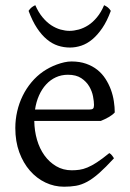

<svg xmlns="http://www.w3.org/2000/svg" viewBox="-20 -706 502 741"><path d="M242.2 -417.5Q216.8 -417.5 195.6 -407.7Q174.3 -397.9 158 -380.1Q141.6 -362.3 130.6 -337.6Q119.6 -313 115.2 -283.2H324.2Q335.4 -283.2 339.1 -286.9Q342.8 -290.5 342.8 -300.8Q342.8 -314 339.1 -333.7Q335.4 -353.5 324.5 -372.3Q313.5 -391.1 293.7 -404.3Q273.9 -417.5 242.2 -417.5ZM422.9 -272Q414.1 -262.2 399.4 -253.9Q384.8 -245.6 369.1 -239.3H112.3Q112.8 -201.2 122.8 -166.7Q132.8 -132.3 151.6 -106.2Q170.4 -80.1 197 -64.5Q223.6 -48.8 256.8 -48.8Q272 -48.8 286.4 -50.8Q300.8 -52.7 317.4 -59.6Q334 -66.4 354.2 -79.6Q374.5 -92.8 401.9 -115.2Q408.2 -111.8 412.8 -105.5Q417.5 -99.1 419.9 -95.2Q387.2 -59.6 362.5 -37.8Q337.9 -16.1 316.2 -4.4Q294.4 7.3 273.2 11Q252 14.6 227.1 14.6Q189.5 14.6 155.5 -1.5Q121.6 -17.6 95.7 -47.1Q69.8 -76.7 54.4 -118.4Q39.1 -160.2 39.1 -211.9Q39.1 -244.6 46.4 -276.4Q53.7 -308.1 67.6 -336.4Q81.5 -364.7 101.6 -388.7Q121.6 -412.6 147 -430.2Q157.7 -437.5 171.1 -444.6Q184.6 -451.7 199.2 -457Q213.9 -462.4 228.3 -465.6Q242.7 -468.8 255.9 -468.8Q287.6 -468.8 312.5 -460Q337.4 -451.2 356 -436.3Q374.5 -421.4 387.2 -401.6Q399.9 -381.8 408 -359.9Q416 -337.9 419.4 -315.2Q422.9 -292.5 422.9 -272ZM407.7 -664.1Q393.1 -624.5 374.8 -597.7Q356.4 -570.8 336.2 -554Q315.9 -537.1 293.9 -529.8Q272 -522.5 250 -522.5Q226.1 -522.5 203.6 -529.8Q181.2 -537.1 160.9 -554Q140.6 -570.8 122.8 -597.7Q105 -624.5 90.3 -664.1Q96.2 -672.9 102.1 -677.5Q107.9 -682.1 116.2 -686Q128.4 -658.2 144.3 -639.2Q160.2 -620.1 177.7 -608.6Q195.3 -597.2 213.6 -592Q231.9 -586.9 248 -586.9Q265.1 -586.9 283.9 -592Q302.7 -597.2 320.6 -608.6Q338.4 -620.1 354.2 -639.2Q370.1 -658.2 381.8 -686Q390.1 -682.1 396 -677.5Q401.9 -672.9 407.7 -664.1Z"/></svg>

Font: Noto Serif Devanagari
Style: Regular
Weight: 400
Designer: Monotype Design Team
Foundry: Monotype Imaging Inc.
Version: Version 1.01